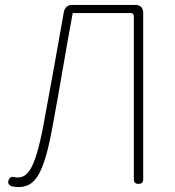

<svg xmlns="http://www.w3.org/2000/svg" viewBox="-20 -746 710 779"><path d="M561 -363V-695C561 -714 549 -726 530 -726H402H272C255 -726 242 -715 239 -697C210 -534 185 -391 156 -237C121 -53 90 -26 51 -26C47 -26 43 -26 40 -27C27 -31 18 -26 14 -13C11 -2 17 6 28 10C38 12 46 13 53 13C118 13 156 -27 193 -232C222 -386 246 -538 275 -693H510C519 -693 523 -689 523 -680V-19C523 -6 529 0 542 0C555 0 561 -6 561 -19V-363Z"/></svg>

Font: GenSenRounded2 TW EL
Style: Regular
Weight: 250
Version: Version 2.100;PS 2.1;hotconv 16.6.51;makeotf.lib2.5.65220 DE